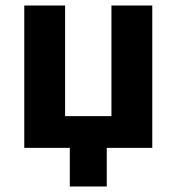

<svg xmlns="http://www.w3.org/2000/svg" viewBox="-20 -536 640 696"><path d="M68 -516H216V-115H384V-516H532V0H367V140H233V0H68Z"/></svg>

Font: iA Writer Mono V
Style: Regular
Weight: 400
Designer: Mike Abbink, Paul van der Laan, Pieter van Rosmalen
Foundry: Bold Monday
Version: Version 2.000